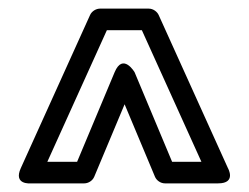

<svg xmlns="http://www.w3.org/2000/svg" viewBox="-20 -756 576 445"><path d="M245.7 -588.7 158.7 -381H89.7L227.7 -686H308.8L446.8 -381H378.9L291.9 -588.7C291.9 -588.7 264.9 -634.4 245.7 -588.7ZM268.8 -514.3 339.2 -346.3C342.7 -338 352 -331 362.3 -331H485.5C528.7 -331 508.3 -366.3 508.3 -366.3L347.7 -721.3C344.2 -728.9 335.1 -736 324.9 -736H211.6C203.3 -736 193 -730.6 188.8 -721.3L28.2 -366.3C10.4 -327 51 -331 51 -331H175.3C184.4 -331 194.4 -336.8 198.4 -346.3Z"/></svg>

Font: Asimov
Style: WidOu
Weight: 500
Designer: Google
Version: Version 2.000980; 2014